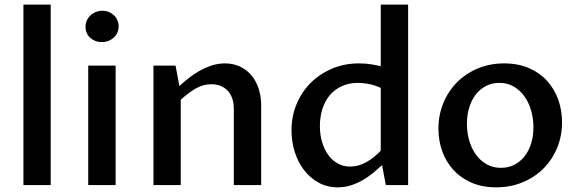

<svg xmlns="http://www.w3.org/2000/svg" viewBox="-20 -802 2506 832"><path d="M81.5 -782.2H199.7V0H81.5Z M362.3 -517.6H481V0H362.3ZM421.4 -619.6Q405.8 -619.6 392.8 -624.8Q379.9 -629.9 370.4 -638.7Q360.8 -647.5 355.7 -659.7Q350.6 -671.9 350.6 -686Q350.6 -700.7 356.2 -713.1Q361.8 -725.6 371.8 -735.1Q381.8 -744.6 395.3 -750Q408.7 -755.4 424.3 -755.4Q439.5 -755.4 452.1 -750Q464.8 -744.6 474.1 -735.6Q483.4 -726.6 488.8 -714.1Q494.1 -701.7 494.1 -687.5Q494.1 -672.9 488.5 -660.4Q482.9 -647.9 472.9 -638.9Q462.9 -629.9 449.7 -624.8Q436.5 -619.6 421.4 -619.6Z M645 -517.6H740.7L757.3 -429.2Q774.4 -444.8 795.9 -462.2Q817.4 -479.5 842.8 -493.9Q868.2 -508.3 896.2 -517.8Q924.3 -527.3 954.6 -527.3Q990.2 -527.3 1019.3 -513.9Q1048.3 -500.5 1068.8 -476.3Q1089.4 -452.1 1100.6 -418.5Q1111.8 -384.8 1111.8 -344.7V0H993.2V-330.6Q993.2 -356.9 985.8 -377Q978.5 -397 965.6 -410.2Q952.6 -423.3 934.8 -430.2Q917 -437 896.5 -437Q860.4 -437 828.1 -418.5Q795.9 -399.9 763.2 -369.6V0H645Z M1629.9 -421.4Q1598.1 -435.1 1573 -439Q1547.9 -442.9 1531.7 -442.9Q1492.2 -442.9 1461.2 -428.7Q1430.2 -414.6 1409.2 -389.6Q1388.2 -364.7 1377.2 -330.3Q1366.2 -295.9 1366.2 -255.4Q1366.2 -218.8 1375.5 -187Q1384.8 -155.3 1401.9 -131.3Q1418.9 -107.4 1443.1 -93.8Q1467.3 -80.1 1497.1 -80.1Q1532.2 -80.1 1565.7 -98.4Q1599.1 -116.7 1629.9 -148.9ZM1629.9 -782.2H1748.5V0H1651.9L1635.7 -86.4Q1618.7 -70.8 1598.4 -54Q1578.1 -37.1 1554.2 -22.9Q1530.3 -8.8 1502.7 0.5Q1475.1 9.8 1443.8 9.8Q1397 9.8 1359.9 -11Q1322.8 -31.7 1296.6 -66.2Q1270.5 -100.6 1256.8 -145Q1243.2 -189.5 1243.2 -236.8Q1243.2 -299.3 1265.9 -352.5Q1288.6 -405.8 1328.1 -444.6Q1367.7 -483.4 1420.9 -505.4Q1474.1 -527.3 1535.2 -527.3Q1563 -527.3 1587.6 -523.4Q1612.3 -519.5 1629.9 -515.1Z M2130.4 9.8Q2069.3 9.8 2022.7 -10.7Q1976.1 -31.2 1944.3 -66.2Q1912.6 -101.1 1896.2 -147Q1879.9 -192.9 1879.9 -244.1Q1879.9 -303.2 1900.9 -354.7Q1921.9 -406.2 1959.7 -444.6Q1997.6 -482.9 2049.8 -505.1Q2102.1 -527.3 2164.6 -527.3Q2225.6 -527.3 2272.5 -506.8Q2319.3 -486.3 2351.1 -451.2Q2382.8 -416 2399.2 -369.9Q2415.5 -323.7 2415.5 -272.5Q2415.5 -212.9 2394.3 -161.4Q2373 -109.9 2335 -71.8Q2296.9 -33.7 2244.6 -12Q2192.4 9.8 2130.4 9.8ZM2150.9 -74.7Q2182.1 -74.7 2208 -87.6Q2233.9 -100.6 2252.4 -123.8Q2271 -147 2281.2 -179.2Q2291.5 -211.4 2291.5 -250.5Q2291.5 -288.6 2281.5 -323.2Q2271.5 -357.9 2252.4 -384.5Q2233.4 -411.1 2206.1 -427Q2178.7 -442.9 2144 -442.9Q2112.3 -442.9 2086.4 -429.7Q2060.5 -416.5 2042.2 -393.1Q2023.9 -369.6 2013.7 -337.2Q2003.4 -304.7 2003.4 -266.1Q2003.4 -227.5 2013.4 -192.9Q2023.4 -158.2 2042.5 -131.8Q2061.5 -105.5 2088.9 -90.1Q2116.2 -74.7 2150.9 -74.7Z"/></svg>

Font: Proza Libre
Style: Medium
Weight: 500
Designer: Jasper de Waard
Foundry: Jasper de Waard
Version: Version 1.000; ttfautohint (v1.4.1.8-43bc)